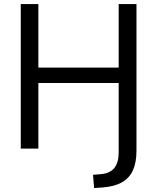

<svg xmlns="http://www.w3.org/2000/svg" viewBox="-20 -739 784 955"><path d="M442.7 130.6 483.8 127Q526.9 123 548.6 96.6Q570.3 70.2 570.3 18.8V-326.3H170.8V0H83.3V-718.8H170.8V-402.8H570.3V-718.8H658.8V9.9Q658.8 69.2 641.2 108.2Q623.5 147.1 586.2 168Q549 189 490 193.4L448 196.3Z"/></svg>

Font: Min Sans VF VF
Style: Regular
Weight: 400
Designer: Jinseong-Kim, NotoSansCJK, Nunito
Foundry: Jinseong-Kim
Version: Version 1.420;Glyphs 3.1.2 (3151)